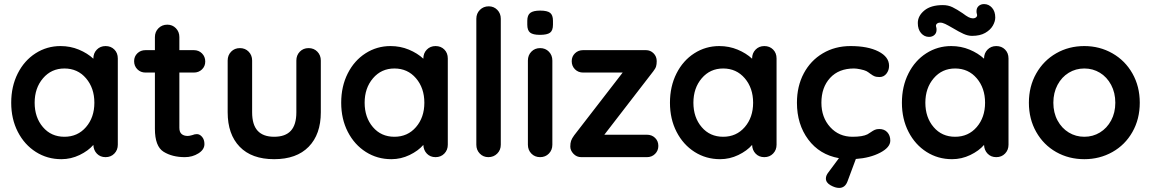

<svg xmlns="http://www.w3.org/2000/svg" viewBox="-20 -771 5647 942"><path d="M558 -484V-61Q558 -35 541 -17.5Q524 0 498 0Q472 0 455.5 -17Q439 -34 438 -60Q413 -31 370.5 -10.5Q328 10 281 10Q212 10 156 -25.5Q100 -61 67.5 -124Q35 -187 35 -267Q35 -347 67 -410.5Q99 -474 154.5 -509.5Q210 -545 277 -545Q325 -545 367 -527.5Q409 -510 438 -483V-484Q438 -510 455 -527.5Q472 -545 498 -545Q524 -545 541 -528Q558 -511 558 -484ZM443 -267Q443 -339 402 -387Q361 -435 296 -435Q232 -435 191 -387Q150 -339 150 -267Q150 -195 190.5 -147.5Q231 -100 296 -100Q361 -100 402 -147.5Q443 -195 443 -267Z M983 -64Q983 -37 953.5 -18.5Q924 0 887 0Q825 0 782.5 -26.5Q740 -53 740 -139V-415H694Q670 -415 654 -431Q638 -447 638 -471Q638 -494 654 -509.5Q670 -525 694 -525H740V-589Q740 -615 757.5 -632.5Q775 -650 801 -650Q826 -650 843 -632.5Q860 -615 860 -589V-525H931Q955 -525 971 -509Q987 -493 987 -469Q987 -446 971 -430.5Q955 -415 931 -415H860V-144Q860 -123 871 -113.5Q882 -104 901 -104Q909 -104 923 -108Q935 -113 946 -113Q960 -113 971.5 -99.5Q983 -86 983 -64Z M1554 -474V-220Q1554 -112 1494.5 -51Q1435 10 1325 10Q1215 10 1156 -51Q1097 -112 1097 -220V-474Q1097 -500 1114 -517.5Q1131 -535 1157 -535Q1183 -535 1200 -517.5Q1217 -500 1217 -474V-220Q1217 -159 1244 -129.5Q1271 -100 1325 -100Q1380 -100 1407 -129.5Q1434 -159 1434 -220V-474Q1434 -500 1451 -517.5Q1468 -535 1494 -535Q1520 -535 1537 -517.5Q1554 -500 1554 -474Z M2177 -484V-61Q2177 -35 2160 -17.5Q2143 0 2117 0Q2091 0 2074.5 -17Q2058 -34 2057 -60Q2032 -31 1989.5 -10.5Q1947 10 1900 10Q1831 10 1775 -25.5Q1719 -61 1686.5 -124Q1654 -187 1654 -267Q1654 -347 1686 -410.5Q1718 -474 1773.5 -509.5Q1829 -545 1896 -545Q1944 -545 1986 -527.5Q2028 -510 2057 -483V-484Q2057 -510 2074 -527.5Q2091 -545 2117 -545Q2143 -545 2160 -528Q2177 -511 2177 -484ZM2062 -267Q2062 -339 2021 -387Q1980 -435 1915 -435Q1851 -435 1810 -387Q1769 -339 1769 -267Q1769 -195 1809.5 -147.5Q1850 -100 1915 -100Q1980 -100 2021 -147.5Q2062 -195 2062 -267Z M2376 0Q2351 0 2334 -17.5Q2317 -35 2317 -61V-679Q2317 -705 2334.5 -722.5Q2352 -740 2378 -740Q2403 -740 2420 -722.5Q2437 -705 2437 -679V-61Q2437 -35 2419.5 -17.5Q2402 0 2376 0Z M2630 0Q2604 0 2587 -17.5Q2570 -35 2570 -61V-474Q2570 -500 2587 -517.5Q2604 -535 2630 -535Q2656 -535 2673 -517.5Q2690 -500 2690 -474V-61Q2690 -35 2673 -17.5Q2656 0 2630 0ZM2567 -650V-669Q2567 -697 2582 -708Q2597 -719 2630 -719Q2665 -719 2679 -708Q2693 -697 2693 -669V-650Q2693 -621 2678.5 -610.5Q2664 -600 2629 -600Q2595 -600 2581 -611Q2567 -622 2567 -650Z M3210 -55Q3210 -32 3194 -16Q3178 0 3154 0H2832Q2809 0 2793.5 -16.5Q2778 -33 2778 -52Q2778 -69 2782 -80.5Q2786 -92 2797 -107L3035 -415H2841Q2817 -415 2801 -431Q2785 -447 2785 -471Q2785 -494 2801 -509.5Q2817 -525 2841 -525H3149Q3171 -525 3186.5 -509.5Q3202 -494 3202 -471Q3202 -456 3199 -445.5Q3196 -435 3185 -421L2945 -110H3154Q3178 -110 3194 -94.5Q3210 -79 3210 -55Z M3790 -484V-61Q3790 -35 3773 -17.5Q3756 0 3730 0Q3704 0 3687.5 -17Q3671 -34 3670 -60Q3645 -31 3602.5 -10.5Q3560 10 3513 10Q3444 10 3388 -25.5Q3332 -61 3299.5 -124Q3267 -187 3267 -267Q3267 -347 3299 -410.5Q3331 -474 3386.5 -509.5Q3442 -545 3509 -545Q3557 -545 3599 -527.5Q3641 -510 3670 -483V-484Q3670 -510 3687 -527.5Q3704 -545 3730 -545Q3756 -545 3773 -528Q3790 -511 3790 -484ZM3675 -267Q3675 -339 3634 -387Q3593 -435 3528 -435Q3464 -435 3423 -387Q3382 -339 3382 -267Q3382 -195 3422.5 -147.5Q3463 -100 3528 -100Q3593 -100 3634 -147.5Q3675 -195 3675 -267Z M4179 9 4138 119Q4126 151 4097 151Q4078 151 4055 138Q4032 125 4032 105Q4032 90 4044 75L4096 5Q4001 -12 3945.5 -86.5Q3890 -161 3890 -267Q3890 -348 3923.5 -411Q3957 -474 4017 -509.5Q4077 -545 4153 -545Q4238 -545 4290 -518.5Q4342 -492 4342 -448Q4342 -426 4329 -409.5Q4316 -393 4295 -393Q4279 -393 4269 -397.5Q4259 -402 4249.5 -409.5Q4240 -417 4231 -422Q4221 -427 4201.5 -431Q4182 -435 4170 -435Q4095 -435 4052.5 -388.5Q4010 -342 4010 -267Q4010 -195 4053 -147.5Q4096 -100 4163 -100Q4212 -100 4236 -112Q4242 -115 4252.5 -122.5Q4263 -130 4272 -134Q4281 -138 4294 -138Q4319 -138 4333.5 -122Q4348 -106 4348 -81Q4348 -48 4298.5 -22Q4249 4 4179 9Z M4928 -484V-61Q4928 -35 4911 -17.5Q4894 0 4868 0Q4842 0 4825.5 -17Q4809 -34 4808 -60Q4783 -31 4740.5 -10.5Q4698 10 4651 10Q4582 10 4526 -25.5Q4470 -61 4437.5 -124Q4405 -187 4405 -267Q4405 -347 4437 -410.5Q4469 -474 4524.5 -509.5Q4580 -545 4647 -545Q4695 -545 4737 -527.5Q4779 -510 4808 -483V-484Q4808 -510 4825 -527.5Q4842 -545 4868 -545Q4894 -545 4911 -528Q4928 -511 4928 -484ZM4813 -267Q4813 -339 4772 -387Q4731 -435 4666 -435Q4602 -435 4561 -387Q4520 -339 4520 -267Q4520 -195 4560.5 -147.5Q4601 -100 4666 -100Q4731 -100 4772 -147.5Q4813 -195 4813 -267ZM4483 -658Q4483 -693 4515 -719.5Q4547 -746 4606 -746Q4632 -746 4653.5 -735.5Q4675 -725 4703 -706Q4720 -693 4731.5 -687Q4743 -681 4753 -681Q4764 -681 4770 -687Q4776 -693 4773 -702Q4771 -707 4771 -716Q4771 -732 4781.5 -741.5Q4792 -751 4808 -751Q4831 -751 4847 -733Q4863 -715 4863 -685Q4863 -666 4851 -645Q4839 -624 4813.5 -609.5Q4788 -595 4749 -595Q4729 -595 4707 -605Q4685 -615 4655 -633Q4631 -647 4617.5 -653.5Q4604 -660 4593 -660Q4582 -660 4576 -654Q4570 -648 4573 -639Q4575 -634 4575 -625Q4575 -609 4564.5 -599.5Q4554 -590 4538 -590Q4515 -590 4499 -608.5Q4483 -627 4483 -658Z M5300 10Q5224 10 5162 -25Q5100 -60 5064 -123.5Q5028 -187 5028 -267Q5028 -347 5064 -410.5Q5100 -474 5162 -509.5Q5224 -545 5300 -545Q5375 -545 5437.5 -509.5Q5500 -474 5536 -410.5Q5572 -347 5572 -267Q5572 -187 5536 -123.5Q5500 -60 5437.5 -25Q5375 10 5300 10ZM5300 -435Q5258 -435 5223.5 -414Q5189 -393 5168.5 -354.5Q5148 -316 5148 -267Q5148 -218 5168.5 -180Q5189 -142 5223.5 -121Q5258 -100 5300 -100Q5342 -100 5376.5 -121Q5411 -142 5431.5 -180Q5452 -218 5452 -267Q5452 -316 5431.5 -354.5Q5411 -393 5376.5 -414Q5342 -435 5300 -435Z"/></svg>

Font: Quicksand
Style: Bold
Weight: 700
Version: Version 3.000